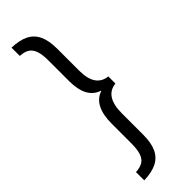

<svg xmlns="http://www.w3.org/2000/svg" viewBox="-287 -710 879 879"><g transform="rotate(-45 152.0 -270.5)"><path d="M35.4 159.2Q85.1 157.7 116.8 142.3Q148.6 126.8 164.3 94.1Q179.9 61.3 179.9 8.1V-130Q179.9 -239.6 255.6 -247.7V-293.6Q179.9 -302 179.9 -405.9V-548.1Q179.9 -601.6 164.3 -634.5Q148.6 -667.5 116.8 -683.1Q85.1 -698.7 35.4 -700.2V-646.6Q63.9 -645.1 80.9 -634.2Q97.9 -623.2 105.7 -600.2Q113.5 -577.1 113.5 -538.9V-405.6Q113.5 -294.7 185.4 -271.2V-269.3Q113.5 -245 113.5 -128.9V-2.8Q113.5 36.4 105.8 59.4Q98.2 82.5 81.3 93.3Q64.3 104.1 35.4 105.6Z"/></g></svg>

Font: DavidDev Light
Style: Regular
Weight: 300
Designer: David.dev
Foundry: David.dev
Version: Version 1.001;FEAKit 1.0